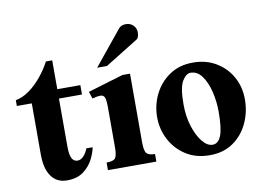

<svg xmlns="http://www.w3.org/2000/svg" viewBox="-72 -753 1205 877"><g transform="rotate(-10 530.5 -315.0)"><path d="M284.2 -115.2H313Q309.6 -93.3 294.7 -62.7Q279.8 -32.2 250.2 -9.3Q220.7 13.7 172.4 13.7Q125 13.7 99.6 -22.2Q74.2 -58.1 74.2 -123V-360.8H4.9V-387.7Q37.1 -393.6 67.9 -415.5Q98.6 -437.5 125.2 -469.7Q151.9 -502 170.9 -538.1H200.2V-404.3H307.1V-360.8H200.2V-139.6Q200.2 -100.1 209 -83.5Q217.8 -66.9 235.4 -66.9Q250 -66.9 262.7 -80.1Q275.4 -93.3 284.2 -115.2Z M588.4 0H363.8V-35.2Q395.5 -35.2 404.5 -47.1Q413.6 -59.1 413.6 -97.7V-281.2Q413.6 -316.4 408.4 -328.6Q403.3 -340.8 389.2 -340.8Q372.1 -340.8 351.1 -334.5L340.3 -367.2L504.4 -416.5H539.6V-97.2Q539.6 -58.6 549.8 -46.9Q560.1 -35.2 588.4 -35.2ZM607.4 -596.7Q607.4 -586.4 604.5 -576.9Q601.6 -567.4 593.3 -563L441.9 -469.2H396.5L526.9 -629.4Q538.1 -642.6 560.1 -642.6Q580.1 -642.6 593.8 -629.2Q607.4 -615.7 607.4 -596.7Z M1036.1 -210.4Q1036.1 -150.9 1012 -99.6Q987.8 -48.3 942.9 -17.3Q897.9 13.7 835 13.7Q770.5 13.7 723.9 -16.4Q677.2 -46.4 652.1 -95Q627 -143.6 627 -198.2Q627 -254.9 651.6 -304.7Q676.3 -354.5 721.9 -385.5Q767.6 -416.5 830.6 -416.5Q891.6 -416.5 938 -388.7Q984.4 -360.8 1010.3 -314.2Q1036.1 -267.6 1036.1 -210.4ZM908.2 -175.3Q908.2 -223.1 897.2 -268.3Q886.2 -313.5 865 -343Q843.8 -372.6 812 -372.6Q792 -372.6 773.9 -343.5Q755.9 -314.5 755.9 -234.9Q755.9 -180.2 770.5 -133.8Q785.2 -87.4 807.9 -59.3Q830.6 -31.2 855.5 -31.2Q881.3 -31.2 894.8 -64.2Q908.2 -97.2 908.2 -175.3Z"/></g></svg>

Font: Scheherazade New
Style: Bold
Weight: 700
Designer: SIL International
Foundry: SIL International
Version: Version 4.000